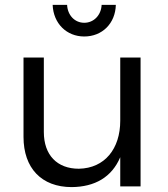

<svg xmlns="http://www.w3.org/2000/svg" viewBox="-20 -761 688 784"><path d="M324 -612C397 -612 451 -665 453 -741H395C393 -699 363 -668 324 -668C285 -668 256 -699 254 -741H195C198 -665 252 -612 324 -612ZM471 -526V-268C471 -154 408 -74 302 -72C213 -72 159 -128 159 -222V-526H76V-202C76 -75 149 3 273 3C367 2 436 -37 471 -119V0H554V-526Z"/></svg>

Font: Juman Normal
Style: Regular
Weight: 300
Designer: Bandar Raffah (Arabic) Julieta Ulanovsky (Latin)
Foundry: Caramella
Version: Version 5.022;PS 005.022;hotconv 1.0.88;makeotf.lib2.5.64775